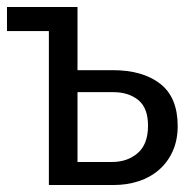

<svg xmlns="http://www.w3.org/2000/svg" viewBox="-20 -546 540 550"><path d="M120 -526H202V-345H303Q389 -345 439 -306Q489 -267 489 -185Q489 -145 475 -113.5Q461 -82 436 -60Q411 -38 377.5 -27Q344 -16 305 -16H120ZM301 -82Q345 -82 374.5 -107.5Q404 -133 404 -186Q404 -237 376 -259.5Q348 -282 305 -282H202V-82ZM0 -457V-526H180V-457Z"/></svg>

Font: D2Coding ligature
Style: Regular
Weight: 400
Monospace: yes
Designer: Yong-Rak Park; Jeong-Hwan Yoon; Sang-Min Lee;
Foundry: NHN Corporation
Version: Version 1.3.2; Build 20180524